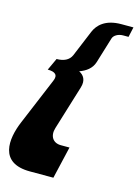

<svg xmlns="http://www.w3.org/2000/svg" viewBox="-139 -667 781 1089"><g transform="rotate(15 252.0 -122.5)"><path d="M97.1 -236C140.1 -236 160.8 -221 144 -183L28.9 92C-16.6 200 -34.3 348 148.7 348H286.7L330.7 159H279.7C233.7 159 209.2 123 224.8 73L304.6 -187C318.7 -233 299.6 -259 271.8 -273C308.8 -286 342.3 -309 354.4 -349L400.5 -500C406.6 -520 432.7 -534 459.7 -534H491.7L504.7 -593H433.7C338.7 -593 297.9 -548 280.7 -508L215.9 -352C202.1 -321 171 -307 130 -307Z"/></g></svg>

Font: Hussar Milosc
Style: Obl
Weight: 700
Foundry: Cannot Into Space Fonts
Version: Version 1.02